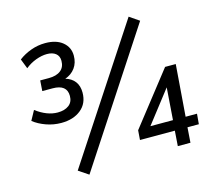

<svg xmlns="http://www.w3.org/2000/svg" viewBox="-107 -870 1149 1027"><g transform="rotate(-15 467.5 -356.0)"><path d="M344 -409Q344 -349 302 -315Q260 -281 193 -281Q150 -281 109.5 -295.5Q69 -310 40 -333L69 -386Q130 -340 189 -340Q227 -340 250.5 -357.5Q274 -375 274 -409Q274 -472 195 -472H138L142 -530H190Q232 -530 255.5 -548.5Q279 -567 279 -602Q279 -629 261 -643Q243 -657 213 -657Q184 -657 151.5 -645Q119 -633 92 -611L71 -665Q101 -688 139.5 -702Q178 -716 219 -716Q280 -716 315 -687Q350 -658 350 -612Q350 -572 329.5 -544Q309 -516 274 -504Q308 -494 326 -470Q344 -446 344 -409ZM211 -12 687 -737 741 -700 266 25ZM901 -84H838L832 0H762L768 -84H575L579 -137L806 -427H865L843 -141H906ZM773 -141 786 -319 648 -141Z"/></g></svg>

Font: Muli
Style: Italic
Weight: 400
Italic angle: -4.541°
Designer: Vernon Adams
Foundry: Vernon Adams
Version: Version 2.001